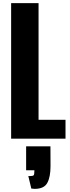

<svg xmlns="http://www.w3.org/2000/svg" viewBox="-20 -899 456 1245"><path d="M52.2 0V-878.9H230V-122.1H404.8V0ZM307.1 49.8 307.6 178.2Q307.6 249 286.6 287.1Q265.6 325.7 204.6 325.7Q196.8 325.7 183.1 323.7L163.6 242.7H174.8Q192.4 242.7 197.8 237.8Q203.1 232.9 203.1 205.1H149.4V49.8Z"/></svg>

Font: Oswald-Bold
Style: Bold
Weight: 700
Designer: vernon adams
Foundry: vernon adams
Version: Version 2.002; ttfautohint (v0.92.18-e454-dirty) -l 8 -r 50 